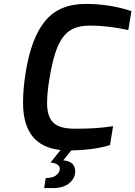

<svg xmlns="http://www.w3.org/2000/svg" viewBox="-20 -764 693 983"><path d="M234 -366Q221 -291 221 -237Q221 -167 253 -136Q285 -105 362 -105Q426 -105 469 -108Q512 -111 559 -118L543 -21Q462 4 345 6L304 57Q365 62 365 114Q365 148 335 173.5Q305 199 249 199H206L214 148L234 146Q259 143 272.5 129Q286 115 286 101Q286 73 239 68L290 4Q98 -16 98 -238Q98 -309 111 -390Q139 -569 211 -656.5Q283 -744 419 -744Q542 -744 653 -707L637 -610Q533 -633 440 -633Q381 -633 342 -610Q303 -587 277 -529Q251 -471 234 -366Z"/></svg>

Font: Exo SemiBold
Style: Italic
Weight: 600
Italic angle: -9°
Designer: Natanael Gama
Foundry: Natanael Gama
Version: Version 1.500; ttfautohint (v1.6)